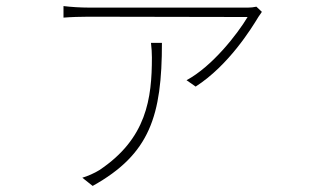

<svg xmlns="http://www.w3.org/2000/svg" viewBox="-20 -551 1040 632"><path d="M842 -512 824 -529C815 -527 805 -526 797 -526H272C246 -526 213 -528 189 -531V-493C213 -495 246 -496 272 -496C299 -496 732 -495 795 -495C761 -438 678 -332 594 -287L624 -266C733 -336 808 -458 831 -496C835 -502 839 -507 842 -512ZM513 -410H477C479 -392 480 -377 480 -362C480 -227 463 -95 307 9C291 19 268 29 251 34L285 61C474 -44 513 -171 513 -410Z"/></svg>

Font: Source Han Sans JP ExtraLight
Style: Regular
Weight: 250
Designer: Ryoko NISHIZUKA 西塚涼子 (kana, bopomofo & ideographs); Paul D. Hunt (Latin, Greek & Cyrillic); Sandoll Communications 산돌커뮤니
Foundry: Adobe
Version: Version 2.001;hotconv 1.0.107;makeotfexe 2.5.65593